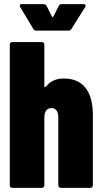

<svg xmlns="http://www.w3.org/2000/svg" viewBox="-20 -902 495 922"><path d="M323 -763 389 -868C394 -877 390 -882 381 -882H276C270 -882 265 -879 262 -873L236 -822C234 -819 232 -819 230 -822L204 -873C201 -879 196 -882 190 -882H85C79 -882 75 -880 75 -875C75 -873 76 -871 77 -868L140 -763C143 -757 148 -755 154 -755H309C315 -755 320 -757 323 -763ZM287 -525C263 -525 229 -520 203 -489C200 -485 197 -484 195 -484C194 -484 193 -484 193 -486V-688C193 -695 188 -700 181 -700H39C32 -700 27 -695 27 -688V-12C27 -5 32 0 39 0H181C188 0 193 -5 193 -12V-337C193 -366 205 -383 227 -383C248 -383 260 -367 260 -338V-12C260 -5 265 0 272 0H414C421 0 426 -5 426 -12V-349C426 -458 383 -525 287 -525Z"/></svg>

Font: Barlow Condensed ExtraBold
Style: Regular
Weight: 800
Width: 3
Designer: Jeremy Tribby
Foundry: Tribby Type
Version: Version 1.422;hotconv 1.0.109;makeotfexe 2.5.65596